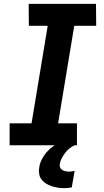

<svg xmlns="http://www.w3.org/2000/svg" viewBox="-20 -755 540 998"><path d="M30 0V-114H144L228 -621H130L129 -735H479L480 -621H366L282 -114H380V0ZM314 223Q297 223 280.5 220.5Q264 218 248 212.5Q232 207 218.5 198.5Q205 190 195.5 177.5Q186 165 183.5 148.5Q181 132 184 115Q187 94 197 74Q207 54 221.5 37Q236 20 254.5 6.5Q273 -7 292.5 -16.5Q312 -26 333 -32Q354 -38 375 -40L369 0Q354 6 341 16.5Q328 27 318.5 40Q309 53 301 67.5Q293 82 291 97Q289 106 292 114.5Q295 123 303 128Q311 133 320 135Q329 137 339 137Q346 137 353 136Q360 135 368 133L353 219Q344 221 334 222Q324 223 314 223Z"/></svg>

Font: Iosevka Heavy Oblique
Style: Regular
Weight: 900
Italic angle: -9°
Monospace: yes
Designer: Belleve Invis
Foundry: Belleve Invis
Version: Version 32.5.0; ttfautohint (v1.8.4)